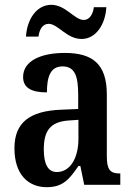

<svg xmlns="http://www.w3.org/2000/svg" viewBox="-20 -768 551 798"><path d="M319 -606C379 -606 418 -667 422 -738H370C367 -711 353 -685 328 -685C290 -685 253 -748 193 -748C131 -748 92 -686 88 -616H140C143 -643 156 -669 182 -669C221 -669 257 -606 319 -606ZM174 10C242 10 268 -23 306 -78H314L330 0H480V-47H477C438 -47 424 -63 424 -118V-375C424 -502 365 -548 249 -548C150 -548 76 -515 76 -448C76 -404 109 -384 175 -384C175 -450 190 -492 240 -492C293 -492 305 -448 305 -373V-315L234 -312C104 -307 40 -259 40 -152C40 -41 99 10 174 10ZM216 -53C179 -53 162 -87 162 -147C162 -222 187 -261 263 -267L306 -270V-191C306 -110 271 -53 216 -53Z"/></svg>

Font: Noto Serif Georgian Condensed SemiBold
Style: Regular
Weight: 600
Width: 3
Designer: Monotype Design Team, Akaki Razmadze
Foundry: Google LLC
Version: Version 2.003